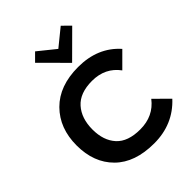

<svg xmlns="http://www.w3.org/2000/svg" viewBox="-309 -1302 1477 1477"><g transform="rotate(-45 430.0 -563.5)"><path d="M715 -248 830 -134Q696 11 489 11Q280 11 167.5 -101Q55 -213 55 -400Q55 -587 170 -703Q285 -819 490 -819Q703 -819 829 -677L712 -560Q633 -668 490 -668Q358 -668 293 -595Q228 -522 228 -400Q228 -281 291.5 -211Q355 -141 489 -141Q633 -141 715 -248ZM620 -1138 683 -1076 481 -875H479L279 -1076L341 -1138L481 -1025Z"/></g></svg>

Font: Sinkin Sans 700 Bold
Style: Bold
Weight: 700
Designer: Keith Bates
Foundry: K-Type
Version: Sinkin Sans (version 1.0)  by Keith Bates   •   © 2014   www